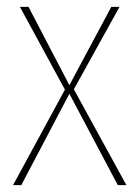

<svg xmlns="http://www.w3.org/2000/svg" viewBox="-20 -539 406 559"><path d="M195 -279 348 0H323L182 -266L42 0H18L169 -278L38 -519H63L182 -291L304 -519H328Z"/></svg>

Font: Fira Sans Extra Condensed Thin
Style: Regular
Weight: 250
Width: 1
Designer: Carrois Corporate & Edenspiekermann AG
Foundry: Carrois Corporate GbR & Edenspiekermann AG
Version: Version 4.203